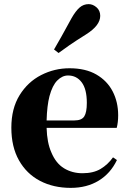

<svg xmlns="http://www.w3.org/2000/svg" viewBox="-20 -894 626 931"><path d="M323 17Q239 17 174 -17Q109 -51 72 -116.5Q35 -182 35 -275Q35 -368 75 -432.5Q115 -497 179.5 -530Q244 -563 317 -563Q395 -563 447.5 -532.5Q500 -502 526.5 -450.5Q553 -399 553 -335Q553 -301 546 -274H206Q208 -202 229 -155Q251 -102 290.5 -78Q330 -54 380 -54Q433 -54 468 -75Q503 -96 528 -131L547 -118Q516 -53 458.5 -18Q401 17 323 17ZM206 -310H341Q376 -310 388.5 -329.5Q401 -349 401 -395Q401 -462 376 -495Q351 -528 310 -528Q282 -528 258 -504Q234 -480 220 -428Q208 -382 206 -310ZM242 -654Q259 -683 277.5 -716Q296 -749 327 -806Q347 -841 366 -857.5Q385 -874 410 -874Q430 -874 448 -858.5Q466 -843 466 -817Q466 -794 449 -771.5Q432 -749 397 -727Q346 -695 317 -675Q288 -655 264 -637Z"/></svg>

Font: Early Summer Mincho Heavy
Style: Regular
Weight: 900
Designer: GuiWonder
Version: Version 1.002